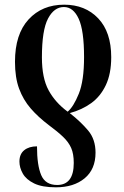

<svg xmlns="http://www.w3.org/2000/svg" viewBox="-20 -566 528 820"><path d="M254 -546Q344 -546 399.5 -487.5Q455 -429 455 -322Q455 -251 432 -202.5Q409 -154 369.5 -125.5Q330 -97 278 -83Q325 -46 356.5 -8.5Q388 29 388 86Q388 157 341.5 195.5Q295 234 219 234Q160 234 126 217.5Q92 201 77.5 175.5Q63 150 63 124Q63 92 83.5 75.5Q104 59 138 59Q138 140 156 182Q174 224 224 224Q295 224 295 130Q295 91 284 66Q273 41 249.5 18.5Q226 -4 188 -32Q143 -66 111 -103Q79 -140 61.5 -187.5Q44 -235 44 -302Q44 -420 102 -483Q160 -546 254 -546ZM253 -536Q211 -536 185 -486.5Q159 -437 159 -321Q159 -233 187.5 -180.5Q216 -128 269 -89Q294 -110 316.5 -165.5Q339 -221 339 -322Q339 -436 316 -486Q293 -536 253 -536Z"/></svg>

Font: Noto Serif Display ExtraCondensed SemiBold
Style: Regular
Weight: 600
Width: 2
Designer: Monotype Design Team
Foundry: Monotype Imaging Inc.
Version: Version 2.009